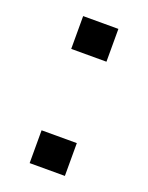

<svg xmlns="http://www.w3.org/2000/svg" viewBox="-101 -539 457 594"><g transform="rotate(20 128.0 -242.0)"><path d="M186 -376H70V-484H186ZM186 0H70V-108H186Z"/></g></svg>

Font: Play
Style: Regular
Weight: 400
Designer: Jonas Hecksher
Foundry: Jonas Hecksher, Playtypeª, e-types AS
Version: Version 1.002